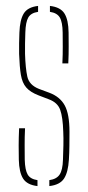

<svg xmlns="http://www.w3.org/2000/svg" viewBox="-20 -624 297 648"><path d="M146.5 4V-16Q171 -19.5 181.2 -34.8Q191.5 -50 192.5 -85Q193.5 -109 194 -134Q194.5 -159 193.5 -179Q192 -228.5 183.2 -253.2Q174.5 -278 144.5 -289L110.5 -302Q82 -313 68.5 -328.8Q55 -344.5 50.5 -371.2Q46 -398 44.5 -442Q44 -461.5 44.5 -478Q45 -494.5 45.5 -514Q47 -557 60.2 -578.5Q73.5 -600 108.5 -604V-584Q84.5 -580.5 75.5 -565Q66.5 -549.5 65.5 -514Q65 -493 64.5 -476.5Q64 -460 64.5 -442Q66 -394 72.2 -365.5Q78.5 -337 111.5 -324L146.5 -311Q182.5 -297.5 198.5 -268.2Q214.5 -239 214.5 -179Q214.5 -157.5 214.2 -132.2Q214 -107 212.5 -85Q210 -42.5 196 -21.2Q182 0 146.5 4ZM190.5 -410Q192 -441.5 191.8 -466.5Q191.5 -491.5 191.5 -514Q191 -549.5 181.8 -565Q172.5 -580.5 148.5 -584V-604Q184 -600 197.5 -578.5Q211 -557 211.5 -514Q211.5 -493 211.8 -467.8Q212 -442.5 210.5 -410ZM43.5 -85Q43 -107 43 -133Q43 -159 44.5 -191H64.5Q63 -159.5 63.2 -134Q63.5 -108.5 63.5 -85Q64.5 -50 73.5 -34.8Q82.5 -19.5 106.5 -16V4Q71.5 0 58 -21.2Q44.5 -42.5 43.5 -85Z"/></svg>

Font: Big Shoulders Stencil Display Thin
Style: Regular
Weight: 100
Designer: Patric King
Foundry: XO Type Co
Version: Version 1.000